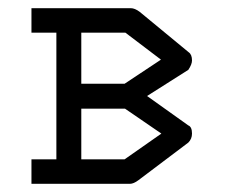

<svg xmlns="http://www.w3.org/2000/svg" viewBox="-20 -499 580 470"><path d="M118 -109V-419H57V-479H300Q310 -479 322 -470L442 -371Q450 -365.5 450 -351Q450 -341.5 441 -328L340 -264L441 -192Q450 -188.5 450 -172Q450 -159 441 -150L319 -58Q307 -49 298 -49H57V-109ZM286 -233H179V-109H285L375 -172ZM285 -294 374 -353 287 -419H179V-294Z"/></svg>

Font: 3270 Nerd Font
Style: Regular
Weight: 400
Monospace: yes
Version: Version 3.0.1;Nerd Fonts 3.3.0